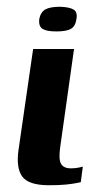

<svg xmlns="http://www.w3.org/2000/svg" viewBox="-20 -544 294 568"><path d="M125 4Q65 4 46 -21.5Q27 -47 35 -102L78 -399H199L158 -108Q153 -73 160.5 -59.5Q168 -46 190 -46Q202 -46 212 -48Q222 -50 225 -51L219 -5Q214 -4 204 -2Q194 0 175 2Q156 4 125 4ZM147 -451Q118 -451 106 -458.5Q94 -466 96 -487Q100 -508 114 -516Q128 -524 158 -524Q186 -523 198 -515.5Q210 -508 206 -487Q203 -466 189.5 -458.5Q176 -451 147 -451Z"/></svg>

Font: Genos SemiBold
Style: Italic
Weight: 600
Italic angle: -8°
Version: Version 1.010